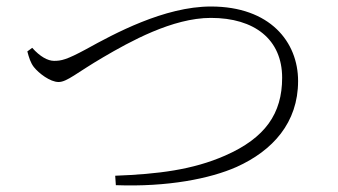

<svg xmlns="http://www.w3.org/2000/svg" viewBox="-20 -631 1040 590"><path d="M79 -484 64 -473C69 -454 74 -438 84 -425C99 -406 134 -379 160 -379C186 -379 215 -407 297 -455C379 -503 510 -576 628 -576C762 -576 847 -510 847 -392C847 -282 795 -207 672 -153C572 -109 465 -96 334 -91L336 -62C495 -56 626 -82 707 -118C818 -168 896 -254 896 -382C896 -502 810 -611 628 -611C485 -611 330 -527 245 -480C184 -447 168 -444 146 -444C127 -444 103 -457 79 -484Z"/></svg>

Font: Noto Serif CJK HK ExtraLight
Style: Regular
Weight: 200
Designer: Ryoko NISHIZUKA 西塚涼子 (kana & ideographs); Frank Grießhammer (Latin, Greek & Cyrillic); Wenlong ZHANG 张文龙 (bopomofo); San
Foundry: Adobe
Version: Version 2.001;hotconv 1.1.0;makeotfexe 2.6.0